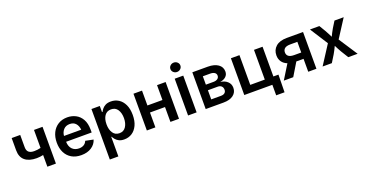

<svg xmlns="http://www.w3.org/2000/svg" viewBox="-39 -1619 5108 2679"><g transform="rotate(-20 2515.0 -279.0)"><path d="M302.2 -162.1Q189.9 -162.1 128.7 -212.4Q67.4 -262.7 67.4 -364.3V-545.9H194.3V-364.3Q194.3 -312 222.2 -289.3Q250 -266.6 302.2 -266.6Q328.1 -266.6 351.8 -269.8Q375.5 -272.9 398.9 -278.8V-545.9H525.9V0H398.9V-173.3Q376 -168.5 351.6 -165.3Q327.1 -162.1 302.2 -162.1Z M901.9 11.2Q819.3 11.2 760 -23.4Q700.7 -58.1 668.7 -121.1Q636.7 -184.1 636.7 -269.5Q636.7 -353.5 668.2 -417.2Q699.7 -481 757.6 -516.8Q815.4 -552.7 893.6 -552.7Q960 -552.7 1016.8 -523.7Q1073.7 -494.6 1108.4 -433.8Q1143.1 -373 1143.1 -277.3V-237.3H763.2Q765.6 -164.6 804 -126.5Q842.3 -88.4 903.3 -88.4Q945.3 -88.4 975.3 -106.4Q1005.4 -124.5 1018.1 -159.2L1134.8 -135.3Q1115.2 -69.3 1054 -29.1Q992.7 11.2 901.9 11.2ZM763.7 -323.7H1019.5Q1013.7 -382.3 982.2 -417.7Q950.7 -453.1 894 -453.1Q835.9 -453.1 802 -415.8Q768.1 -378.4 763.7 -323.7Z M1252 204.1V-545.9H1376V-455.6H1384.3Q1393.6 -474.6 1411.6 -497.3Q1429.7 -520 1460.9 -536.4Q1492.2 -552.7 1540.5 -552.7Q1603.5 -552.7 1654.5 -520.5Q1705.6 -488.3 1735.6 -425.5Q1765.6 -362.8 1765.6 -272Q1765.6 -182.1 1736.1 -119.1Q1706.5 -56.2 1655.8 -23.2Q1605 9.8 1540 9.8Q1493.2 9.8 1462.2 -6.1Q1431.2 -22 1412.6 -44.4Q1394 -66.9 1384.3 -86.4H1378.9V204.1ZM1505.9 -94.7Q1569.3 -94.7 1602.3 -145.3Q1635.3 -195.8 1635.3 -272.5Q1635.3 -348.6 1602.8 -398.4Q1570.3 -448.2 1505.9 -448.2Q1442.9 -448.2 1409.7 -400.1Q1376.5 -352.1 1376.5 -272.5Q1376.5 -192.9 1410.2 -143.8Q1443.8 -94.7 1505.9 -94.7Z M2002.9 -545.9V-325.2H2226.1V-545.9H2353.5V0H2226.1V-220.7H2002.9V0H1876V-545.9Z M2488.3 0V-545.9H2615.2V0ZM2551.8 -623Q2521.5 -623 2499.8 -643.3Q2478 -663.6 2478 -692.9Q2478 -721.7 2499.8 -741.9Q2521.5 -762.2 2551.8 -762.2Q2582.5 -762.2 2604.2 -741.9Q2626 -721.7 2626 -692.9Q2626 -663.6 2604.2 -643.3Q2582.5 -623 2551.8 -623Z M2750 0V-545.9H2978.5Q3074.7 -545.9 3131.1 -506.8Q3187.5 -467.8 3187.5 -398.9Q3187.5 -353.5 3156.5 -324.5Q3125.5 -295.4 3069.8 -285.2Q3133.3 -279.3 3173.8 -242.2Q3214.4 -205.1 3214.4 -147.9Q3214.4 -80.6 3161.9 -40.3Q3109.4 0 3014.2 0ZM2868.7 -100.6H3014.2Q3049.8 -100.6 3069.8 -117.4Q3089.8 -134.3 3089.8 -163.6Q3089.8 -197.8 3069.6 -217Q3049.3 -236.3 3014.2 -236.3H2868.7ZM2868.7 -319.3H2981Q3020.5 -319.3 3043.2 -336.2Q3065.9 -353 3065.9 -382.3Q3065.9 -411.1 3042.5 -427.2Q3019 -443.4 2978.5 -443.4H2868.7Z M3322.8 0V-545.9H3449.7V-104.5H3665.5V-545.9H3793V0ZM3739.7 156.2V0H3699.2V-104.5H3868.2L3863.8 156.2Z M4394 0H4272.5V-191.9H4165.5L4049.8 0H3909.7L4040 -210.9Q3987.3 -231.4 3960 -271.2Q3932.6 -311 3932.6 -365.2Q3932.6 -446.3 3989.3 -496.1Q4045.9 -545.9 4153.8 -545.9H4394ZM4272.5 -285.6V-444.3H4168.9Q4110.8 -444.3 4084.7 -423.3Q4058.6 -402.3 4058.6 -364.3Q4058.6 -326.7 4085 -306.2Q4111.3 -285.6 4168.9 -285.6Z M4485.8 0 4666.5 -280.3 4496.6 -545.9H4636.2L4691.9 -453.1Q4708 -425.3 4721.4 -398.7Q4734.9 -372.1 4747.6 -346.7Q4760.3 -372.1 4773.4 -398.9Q4786.6 -425.8 4803.2 -453.1L4860.8 -545.9H4997.6L4824.7 -277.3L5005.9 0H4867.2L4799.8 -109.4Q4783.7 -136.2 4770.3 -162.4Q4756.8 -188.5 4744.1 -213.4Q4731.9 -188.5 4719.2 -162.4Q4706.5 -136.2 4690.4 -109.4L4623 0Z"/></g></svg>

Font: Inter-SemiBold
Style: Regular
Weight: 600
Designer: Rasmus Andersson
Foundry: rsms
Version: Version 4.000;git-a52131595